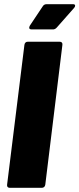

<svg xmlns="http://www.w3.org/2000/svg" viewBox="-20 -900 380 920"><path d="M14 -15 97 -685Q98 -692 102 -696Q106 -700 113 -700H266Q273 -700 276.5 -696Q280 -692 279 -685L197 -15Q196 -8 191.5 -4Q187 0 180 0H27Q20 0 16.5 -4Q13 -8 14 -15ZM120 -767Q120 -771 123 -777L185 -870Q191 -880 204 -880H329Q340 -880 340 -873Q340 -867 335 -862L252 -768Q244 -759 234 -759H132Q120 -759 120 -767Z"/></svg>

Font: Barlow Semi Condensed Black
Style: Italic
Weight: 900
Width: 4
Italic angle: -7°
Designer: Jeremy Tribby
Foundry: Tribby Type
Version: Version 1.408